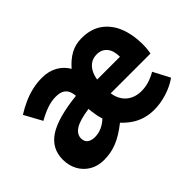

<svg xmlns="http://www.w3.org/2000/svg" viewBox="-98 -736 977 977"><g transform="rotate(-45 390.5 -248.0)"><path d="M189.8 12Q144.5 12 111.2 -8Q78 -27.9 59.7 -61.8Q41.5 -95.7 41.5 -137.6Q41.5 -217.8 107.7 -261.4Q173.9 -305 318.6 -320.5Q317 -342 309.3 -357.7Q301.6 -373.4 285.6 -381.7Q269.6 -390.1 241.8 -390.1Q211.7 -390.1 179.7 -379Q147.7 -368 111.4 -347.4L59.3 -442.9Q90.8 -462.6 123.7 -477.4Q156.7 -492.2 191.2 -500.1Q225.8 -508 261.4 -508Q308.4 -508 344.1 -488.2Q379.8 -468.3 400.2 -433Q431.5 -469.4 466.7 -488.7Q502 -508 546.6 -508Q613.3 -508 657.4 -476.1Q701.6 -444.1 723.1 -389.4Q744.7 -334.8 744.7 -266.9Q744.7 -247.1 742.9 -230.7Q741.1 -214.3 739.1 -204.4H452.6Q457.7 -170.7 474 -147.8Q490.3 -125 515.4 -113.1Q540.5 -101.3 570.9 -101.3Q599.5 -101.3 625.9 -109.4Q652.3 -117.6 679.3 -133L726.2 -43.4Q688.9 -17.1 642 -2.6Q595 12 550.8 12Q514.5 12 483.6 2.4Q452.6 -7.2 427.1 -24.8Q401.5 -42.4 380.4 -65.3Q327.7 -23.4 283.3 -5.7Q238.9 12 189.8 12ZM239.2 -103.3Q264.7 -103.3 288.6 -114Q312.5 -124.7 332.3 -143.8Q327 -159.2 323.8 -175.9Q320.6 -192.6 318.6 -209.6L316.6 -228.2Q244.3 -217.8 213.9 -198.1Q183.5 -178.4 183.5 -149Q183.5 -125.8 198.6 -114.5Q213.7 -103.3 239.2 -103.3ZM453.4 -302.7H617.6Q617.6 -347.4 597.4 -371.3Q577.1 -395.2 542.4 -395.2Q519.4 -395.2 501.1 -384.6Q482.8 -373.9 470.6 -353.2Q458.4 -332.6 453.4 -302.7Z"/></g></svg>

Font: Source Sans 3
Style: Regular
Weight: 200
Designer: Paul D. Hunt
Foundry: Adobe
Version: Version 3.046;hotconv 1.0.118;makeotfexe 2.5.65603